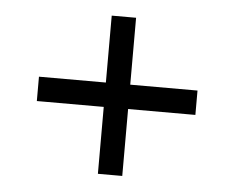

<svg xmlns="http://www.w3.org/2000/svg" viewBox="-40 -620 642 526"><g transform="rotate(5 281.5 -357.5)"><path d="M247 -140H314V-324H499V-391H314V-575H247V-391H63V-324H247Z"/></g></svg>

Font: Noto Serif Devanagari SemiBold
Style: Regular
Weight: 600
Designer: Universal Thirst, Indian Type Foundry and the Monotype Design Team
Foundry: Monotype Imaging Inc.
Version: Version 2.004